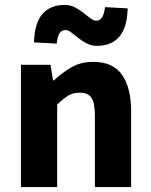

<svg xmlns="http://www.w3.org/2000/svg" viewBox="-20 -759 612 779"><path d="M65 0V-496H185L195 -433H199Q231 -463 269 -485.5Q307 -508 358 -508Q439 -508 475.5 -455Q512 -402 512 -308V0H365V-289Q365 -343 350.5 -363Q336 -383 304 -383Q276 -383 256 -370.5Q236 -358 212 -335V0ZM374 -573Q350 -573 331.5 -583Q313 -593 297.5 -605Q282 -617 269.5 -627Q257 -637 245 -637Q230 -637 221.5 -624Q213 -611 210 -582L118 -587Q120 -665 152 -702Q184 -739 242 -739Q266 -739 284.5 -729Q303 -719 318.5 -707Q334 -695 346.5 -685Q359 -675 371 -675Q400 -675 406 -730L498 -725Q496 -647 464 -610Q432 -573 374 -573Z"/></svg>

Font: Giro Regular
Style: Bold
Weight: 700
Designer: Paul D. Hunt
Foundry: Adobe Systems Incorporated
Version: Version 1.000;PS 1.0;hotconv 1.0.88;makeotf.lib2.5.647800